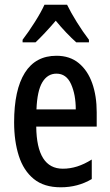

<svg xmlns="http://www.w3.org/2000/svg" viewBox="-20 -786 468 816"><path d="M220 -549Q277 -549 315 -517.5Q353 -486 372 -432Q391 -378 391 -309V-248H134Q136 -69 247 -69Q278 -69 308 -78.5Q338 -88 370 -108V-25Q311 10 238 10Q167 10 123.5 -25.5Q80 -61 60 -123.5Q40 -186 40 -266Q40 -404 85.5 -476.5Q131 -549 220 -549ZM220 -473Q182 -473 160 -436.5Q138 -400 135 -321H302Q302 -384 282 -428.5Q262 -473 220 -473ZM265 -766Q281 -733 306.5 -692Q332 -651 358 -617V-606H304Q284 -624 261.5 -647.5Q239 -671 217 -698Q194 -671 171 -646.5Q148 -622 131 -606H76V-617Q102 -651 128.5 -693Q155 -735 169 -766Z"/></svg>

Font: Noto Sans Sinhala ExtraCondensed Medium
Style: Regular
Weight: 500
Width: 2
Designer: Jelle Bosma - Monotype Design Team
Foundry: Monotype Imaging Inc.
Version: Version 2.006; ttfautohint (v1.8.4.7-5d5b)